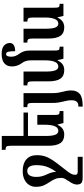

<svg xmlns="http://www.w3.org/2000/svg" viewBox="644 -1446 1039 2367"><g transform="rotate(-90 1163.5 -262.5)"><path d="M157 237Q114 237 93 222.5Q72 208 72 165Q72 146 81 122.5Q90 99 119 58H117Q140 26 147 10Q154 -6 154 -25Q154 -69 140.5 -101.5Q127 -134 102 -171Q80 -203 62 -241.5Q44 -280 44 -341Q44 -386 67 -422.5Q90 -459 133.5 -480.5Q177 -502 239 -502Q332 -502 383 -456.5Q434 -411 434 -327Q434 -273 419.5 -227.5Q405 -182 373 -134Q341 -86 289 -21Q248 29 227 59Q206 89 199 108Q192 127 192 146Q192 159 200 167.5Q208 176 230 176H414V237ZM195 -209Q210 -178 218.5 -151Q227 -124 229 -90Q261 -136 279 -175Q297 -214 304 -251.5Q311 -289 311 -333Q311 -446 239 -446Q202 -446 184 -416Q166 -386 166 -336Q166 -293 175 -263Q184 -233 195 -209Z M930 -322V-115Q930 -84 933 -69.5Q936 -55 946 -51Q956 -47 978 -47V0H830L812 -72H808Q790 -33 761 -11.5Q732 10 687 10Q616 10 583 -37.5Q550 -85 550 -187V-641Q550 -674 546.5 -689Q543 -704 532.5 -708.5Q522 -713 500 -713V-760H671V-492H960V-437H671V-210Q671 -140 685.5 -101.5Q700 -63 734 -63Q774 -63 791.5 -107.5Q809 -152 809 -222V-322Z M1078 -134V-373Q1078 -419 1070.5 -432Q1063 -445 1035 -445H1026V-492H1199V-133Q1199 -93 1204 -64Q1209 -35 1215.5 -10.5Q1222 14 1227 39Q1232 64 1232 97Q1232 165 1189.5 201Q1147 237 1048 237H1033V184H1039Q1077 184 1094 162.5Q1111 141 1111 101Q1111 70 1106 45Q1101 20 1094.5 -5.5Q1088 -31 1083 -61.5Q1078 -92 1078 -134Z M1724 -115Q1724 -84 1727 -69.5Q1730 -55 1740 -51Q1750 -47 1772 -47V0H1623L1606 -72H1602Q1584 -33 1555 -11.5Q1526 10 1481 10Q1410 10 1377 -37.5Q1344 -85 1344 -187V-373Q1344 -406 1340.5 -421Q1337 -436 1326.5 -440.5Q1316 -445 1294 -445V-492H1465V-210Q1465 -140 1479 -101.5Q1493 -63 1527 -63Q1567 -63 1585 -107.5Q1603 -152 1603 -222V-406Q1603 -435 1595 -461.5Q1587 -488 1570 -511Q1548 -541 1538 -571.5Q1528 -602 1528 -631Q1528 -680 1548.5 -708.5Q1569 -737 1603 -749.5Q1637 -762 1676 -762Q1753 -762 1785 -732.5Q1817 -703 1817 -661Q1817 -629 1790.5 -612Q1764 -595 1716 -595Q1716 -656 1708.5 -681.5Q1701 -707 1681 -707Q1663 -707 1655.5 -690Q1648 -673 1648 -643Q1648 -615 1657.5 -591Q1667 -567 1688 -538Q1705 -514 1714.5 -485.5Q1724 -457 1724 -413Z M2009 10Q1938 10 1905 -37.5Q1872 -85 1872 -187V-373Q1872 -406 1868.5 -421Q1865 -436 1854.5 -440.5Q1844 -445 1822 -445V-492H1993V-210Q1993 -142 2007 -102.5Q2021 -63 2055 -63Q2095 -63 2113 -107.5Q2131 -152 2131 -222V-374Q2131 -421 2120.5 -433Q2110 -445 2081 -445V-492H2252V-115Q2252 -84 2255 -69.5Q2258 -55 2268 -51Q2278 -47 2300 -47V0H2151L2134 -72H2130Q2112 -33 2083 -11.5Q2054 10 2009 10Z"/></g></svg>

Font: Noto Serif Armenian ExtraCondensed
Style: Bold
Weight: 700
Width: 2
Designer: Monotype Design Team
Foundry: Monotype Imaging Inc.
Version: Version 2.008; ttfautohint (v1.8.4.7-5d5b)